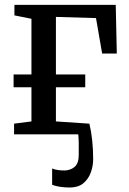

<svg xmlns="http://www.w3.org/2000/svg" viewBox="-20 -568 545 812"><path d="M275 225Q252.5 225 233.5 222Q214.5 219 200.5 213.5V144.5Q210 149 224.5 151Q239 153 251 153Q277 153 295 138.2Q313 123.5 313 87Q313 63 313 40.5Q313 18 311 0H39.5V-45L113 -54.5V-199H37.5V-253H113V-488.5L41 -503V-547.5H469.5L474 -341.5H412L386 -491.5L216.5 -496.5V-253H340.5V-199H216.5V-54.5L358 -45Q365.5 -14.5 369.8 24.2Q374 63 374 105Q374 135 363.5 162.8Q353 190.5 331.5 207.8Q310 225 275 225Z"/></svg>

Font: Merriweather 36pt
Style: Regular
Weight: 400
Designer: Eben Sorkin
Foundry: Eben Sorkin
Version: Version 2.100